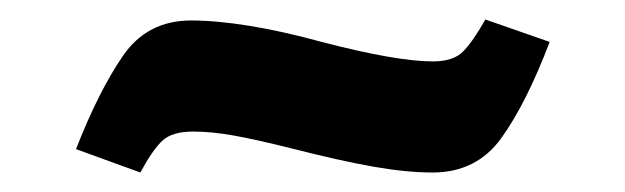

<svg xmlns="http://www.w3.org/2000/svg" viewBox="-20 -402 641 197"><path d="M124 -225 58 -249Q81 -308 106 -344.5Q131 -381 176 -381Q202 -381 236 -375.5Q270 -370 310 -359Q387 -339 424 -339Q445 -339 455 -349Q465 -359 478 -382L544 -359Q520 -296 494.5 -260.5Q469 -225 424 -225Q397 -225 363 -231Q329 -237 278 -250Q242 -259 219.5 -263Q197 -267 178 -267Q157 -267 147 -258Q137 -249 124 -225Z"/></svg>

Font: Literata 7pt
Style: Bold
Weight: 700
Designer: Latin by Veronika Burian and Jose Scaglione. Greek by Irene Vlachou. Cyrillic by Vera Evstafieva.
Foundry: TypeTogether
Version: Version 3.002